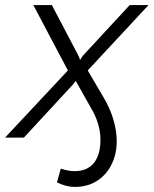

<svg xmlns="http://www.w3.org/2000/svg" viewBox="-70 -541 604 755"><path d="M224 194Q189 194 154 176L169 122Q199 132 223 132Q273 132 299 100Q325 68 325 9Q325 -54 288 -116L234 -212L228 -223L218 -210L24 0H-50L197 -264L61 -521H134L240 -319L245 -305L255 -321L440 -521H514L275 -264L339 -155Q365 -110 377 -67Q389 -24 389 14Q389 65 368.5 106Q348 147 311 170.5Q274 194 224 194Z"/></svg>

Font: Raleway
Style: Italic
Weight: 400
Italic angle: -12°
Designer: Matt McInerney, Pablo Impallari, Rodrigo Fuenzalida
Foundry: Matt McInerney, Pablo Impallari, Rodrigo Fuenzalida
Version: Version 4.026